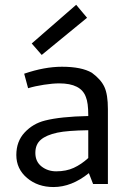

<svg xmlns="http://www.w3.org/2000/svg" viewBox="-20 -761 531 794"><path d="M47.5 0ZM96.2 -396.2 80 -456.2Q163.8 -485 236.2 -485Q317.5 -485 360 -460Q397.5 -432.5 411.9 -401.2Q426.2 -370 426.2 -310V0H365L347.5 -45Q276.2 12.5 201.2 12.5Q136.2 12.5 91.9 -25Q47.5 -62.5 47.5 -120Q47.5 -176.2 81.9 -213.1Q116.2 -250 166.2 -262.5Q230 -278.8 345 -281.2V-285Q345 -336.2 335 -360Q315 -416.2 225 -416.2Q198.8 -416.2 161.9 -410.6Q125 -405 96.2 -396.2ZM345 -107.5V-222.5Q258.8 -221.2 217.5 -212.5Q171.2 -202.5 148.8 -183.1Q126.2 -163.8 126.2 -128.8Q126.2 -92.5 151.9 -72.5Q177.5 -52.5 212.5 -52.5Q253.8 -52.5 285 -66.9Q316.2 -81.2 345 -107.5ZM340 -687.5 152.5 -533.8 111.2 -581.2 295 -741.2Z"/></svg>

Font: Cambay
Style: Regular
Weight: 400
Designer: Pooja Saxena
Foundry: Pooja Saxena
Version: Version 1.181;PS 001.181;hotconv 1.0.70;makeotf.lib2.5.58329